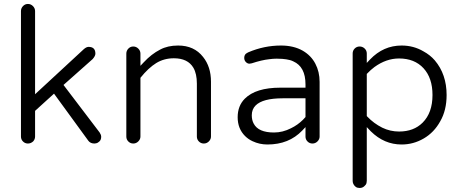

<svg xmlns="http://www.w3.org/2000/svg" viewBox="-20 -729 2332 970"><path d="M461.9 -458Q461.9 -492.2 427.7 -492.2Q417 -492.2 404.3 -481.4L157.2 -252.9V-672.9Q157.2 -687.5 146.5 -698.2Q135.7 -709 121.1 -709Q106.4 -709 96.2 -698.2Q85.9 -687.5 85.9 -672.9V-39.1Q85.9 -24.4 96.2 -14.2Q106.4 -3.9 121.1 -3.9Q135.7 -3.9 147.5 -14.6Q157.2 -25.4 157.2 -39.1V-168.9L252.9 -255.9L425.8 -18.6Q433.6 -7.8 447.3 -4.9Q451.2 -3.9 456.1 -3.9Q460.9 -3.9 464.8 -4.9Q474.6 -6.8 482.9 -15.1Q491.2 -23.4 491.2 -38.1Q491.2 -47.9 483.4 -59.6L300.8 -299.8L448.2 -430.7Q461.9 -446.3 461.9 -458Z M689.5 -39.1V-335.9Q729.5 -385.7 769 -410.2Q808.6 -434.6 858.4 -434.6Q928.7 -434.6 957 -386.7Q974.6 -356.4 974.6 -306.6V-39.1Q974.6 -24.4 984.9 -14.2Q995.1 -3.9 1009.8 -3.9Q1024.4 -3.9 1035.2 -14.6Q1045.9 -25.4 1045.9 -39.1V-316.4Q1045.9 -391.6 1005.9 -441.4Q960.9 -499 879.9 -499Q827.1 -499 789.1 -478.5Q745.1 -456.1 706.1 -414.1L689.5 -396.5V-458Q689.5 -472.7 678.7 -483.4Q668 -494.1 653.3 -494.1Q638.7 -494.1 628.4 -483.4Q618.2 -472.7 618.2 -458V-39.1Q618.2 -24.4 628.4 -14.2Q638.7 -3.9 653.3 -3.9Q668 -3.9 678.7 -14.6Q689.5 -25.4 689.5 -39.1Z M1523.4 -86.9V-39.1Q1523.4 -24.4 1533.7 -14.2Q1543.9 -3.9 1558.6 -3.9Q1573.2 -3.9 1584 -14.6Q1594.7 -25.4 1594.7 -39.1V-315.4Q1594.7 -366.2 1573.2 -407.2Q1551.8 -448.2 1509.8 -472.7Q1463.9 -499 1399.4 -499Q1314.5 -499 1234.4 -464.8Q1226.6 -460.9 1221.7 -457Q1213.9 -449.2 1213.9 -436.5Q1213.9 -423.8 1222.2 -415.5Q1230.5 -407.2 1240.2 -407.2L1252 -409.2Q1302.7 -425.8 1338.9 -429.7Q1359.4 -432.6 1377.4 -432.6Q1395.5 -432.6 1406.2 -431.6Q1417 -430.7 1426.8 -429.2Q1436.5 -427.7 1445.3 -425.3Q1454.1 -422.9 1461.9 -418.9Q1523.4 -391.6 1523.4 -302.7V-286.1H1396.5Q1272.5 -286.1 1216.8 -230.5Q1180.7 -194.3 1180.7 -136.7Q1180.7 -79.1 1217.8 -42Q1234.4 -25.4 1255.9 -15.6Q1291 1 1331.1 1Q1439.5 1 1506.8 -69.3ZM1364.3 -59.6Q1285.2 -59.6 1261.7 -104.5Q1252 -122.1 1252 -146.5Q1252 -176.8 1271.5 -196.3Q1307.6 -232.4 1408.2 -232.4H1523.4V-137.7Q1515.6 -129.9 1510.7 -124Q1484.4 -97.7 1450.2 -81.1Q1408.2 -59.6 1364.3 -59.6Z M1796.9 220.7Q1812.5 220.7 1822.3 210Q1830.1 203.1 1831.5 196.3Q1833 189.5 1833 184.6V-86.9Q1851.6 -67.4 1853.5 -65.4Q1920.9 1 2008.8 1Q2068.4 1 2120.6 -29.3Q2172.9 -59.6 2204.1 -116.2Q2236.3 -171.9 2236.3 -249Q2236.3 -353.5 2176.8 -423.8Q2153.3 -451.2 2119.1 -469.7Q2069.3 -499 2008.8 -499Q1917 -499 1849.6 -428.7L1833 -411.1V-459Q1833 -473.6 1822.3 -483.9Q1811.5 -494.1 1796.9 -494.1Q1782.2 -494.1 1772 -483.9Q1761.7 -473.6 1761.7 -459V184.6Q1761.7 199.2 1772.5 210.9Q1779.3 217.8 1785.6 219.2Q1792 220.7 1796.9 220.7ZM1996.1 -64.5Q1951.2 -64.5 1911.1 -84Q1868.2 -105.5 1835.9 -139.6L1833 -142.6V-355.5Q1853.5 -377 1872.1 -390.6Q1931.6 -433.6 1996.1 -433.6Q2074.2 -433.6 2119.6 -384.3Q2165 -335 2165 -249Q2165 -159.2 2115.2 -109.4Q2070.3 -64.5 1996.1 -64.5Z"/></svg>

Font: FakePearl
Style: ExtraLight
Weight: 300
Version: Version 1.2